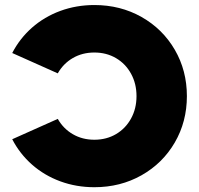

<svg xmlns="http://www.w3.org/2000/svg" viewBox="-20 -741 803 774"><path d="M29.3 -179.7 212.9 -261.7Q235.4 -222.2 273.7 -200Q312 -177.7 360.4 -177.7Q409.2 -177.7 447.8 -200.4Q486.3 -223.1 508.3 -263.2Q530.3 -303.2 530.3 -353.5Q530.3 -403.8 508.3 -443.8Q486.3 -483.9 447.8 -506.6Q409.2 -529.3 360.4 -529.3Q312 -529.3 273.7 -507.1Q235.4 -484.9 212.9 -445.3L29.3 -527.3Q59.6 -585.9 109.1 -629.6Q158.7 -673.3 223.1 -697Q287.6 -720.7 360.4 -720.7Q465.3 -720.7 550.5 -672.6Q635.7 -624.5 684.6 -540.5Q733.4 -456.5 733.4 -353.5Q733.4 -250.5 684.6 -166.5Q635.7 -82.5 550.5 -34.4Q465.3 13.7 360.4 13.7Q287.6 13.7 223.1 -10Q158.7 -33.7 109.1 -77.4Q59.6 -121.1 29.3 -179.7Z"/></svg>

Font: Wanted Sans ExtraBlack
Style: Regular
Weight: 900
Designer: Original Design by Kil Hyung-jin and Kang Hanbin, Wanted Lab, Inc; Hangeul from Source Han Sans by Jang Soo-young and Ka
Foundry: Wanted Lab, Inc.
Version: Version 1.001